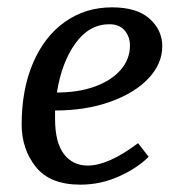

<svg xmlns="http://www.w3.org/2000/svg" viewBox="-20 -496 476 523"><path d="M39 -157Q39 -252 70 -324.5Q101 -397 157 -436.5Q213 -476 285 -476Q353 -476 387.5 -445Q422 -414 422 -370Q422 -322 384 -282Q346 -242 279.5 -218.5Q213 -195 130 -195V-172Q130 -108 154 -76.5Q178 -45 219 -45Q275 -45 356 -106L385 -69Q354 -38 304 -15.5Q254 7 199 7Q116 7 77.5 -41.5Q39 -90 39 -157ZM334 -372Q334 -396 319.5 -413Q305 -430 278 -430Q223 -430 185.5 -378Q148 -326 135 -244Q194 -244 239 -260.5Q284 -277 309 -306Q334 -335 334 -372Z"/></svg>

Font: Caladea
Style: Italic
Weight: 400
Italic angle: -9°
Designer: Carolina Giovagnoli and Andres Torresi
Foundry: Carolina Giovagnoli & Andres Torresi
Version: Version 1.001